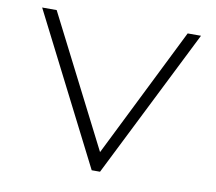

<svg xmlns="http://www.w3.org/2000/svg" viewBox="-72 -708 894 795"><g transform="rotate(10 375.0 -310.0)"><path d="M362 4 43 -624H104L383 -76L655 -623H711L397 4Z"/></g></svg>

Font: Inconsolata ExtraExpanded Light
Style: Regular
Weight: 300
Width: 8
Monospace: yes
Designer: Raph Levien, Cyreal, Brenton Simpson
Foundry: Raph Levien, Cyreal, Google
Version: Version 3.001; ttfautohint (v1.8.2.53-6de2)